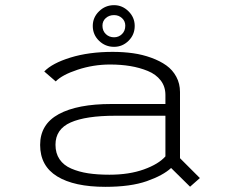

<svg xmlns="http://www.w3.org/2000/svg" viewBox="-20 -713 890 744"><path d="M422 -531.5Q388 -531.5 363.8 -555Q339.5 -578.5 339.5 -612.5Q339.5 -645.5 363.8 -669.2Q388 -693 422 -693Q454 -693 478 -669.2Q502 -645.5 502 -612.5Q502 -578.5 478.2 -555Q454.5 -531.5 422 -531.5ZM422 -568.5Q440 -568.5 452.8 -581Q465.5 -593.5 465.5 -613.5Q465.5 -631 452.8 -642.8Q440 -654.5 422 -654.5Q403 -654.5 390 -643Q377 -631.5 377 -613.5Q377 -593.5 390 -581Q403 -568.5 422 -568.5ZM416.5 -512Q458 -512 495.2 -506.8Q532.5 -501.5 566.2 -489.2Q600 -477 624.5 -459.5Q649 -442 663.2 -415.5Q677.5 -389 677.5 -356.5V-100L754.5 -23L716.5 10.5L643 -62Q611.5 -33 548.8 -11Q486 11 388.5 11Q267.5 11 201.5 -29.5Q135.5 -70 135.5 -151.5Q135.5 -231.5 207.8 -270.8Q280 -310 412 -310H621V-345Q621 -377.5 602.8 -401.2Q584.5 -425 552.8 -438Q521 -451 484.8 -457Q448.5 -463 406.5 -463Q342 -463 281.2 -443Q220.5 -423 196 -397.5L151.5 -436Q182 -468 253.2 -490Q324.5 -512 416.5 -512ZM404 -36Q480.5 -36 537.5 -56.5Q594.5 -77 621 -107V-264.5H426.5Q312.5 -264.5 253.8 -238.5Q195 -212.5 195 -152Q195 -119 210.8 -95.8Q226.5 -72.5 256 -59.8Q285.5 -47 321.5 -41.5Q357.5 -36 404 -36Z"/></svg>

Font: League Mono Wide UltraLight
Style: Regular
Weight: 200
Width: 8
Designer: Tyler Finck
Foundry: The League of Moveable Type / Tyler Finck
Version: Version 2.210